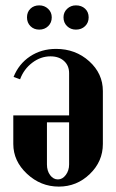

<svg xmlns="http://www.w3.org/2000/svg" viewBox="-20 -689 435 719"><path d="M127 -668.9Q146.5 -668.9 160.2 -656Q173.8 -643.1 173.8 -624Q173.8 -604 160.4 -591.1Q147 -578.1 127 -578.1Q106.9 -578.1 94 -591.1Q81.1 -604 81.1 -624Q81.1 -644 94 -656.5Q106.9 -668.9 127 -668.9ZM217.8 -624Q217.8 -643.1 231.4 -656Q245.1 -668.9 264.2 -668.9Q285.2 -668.9 298.6 -656.5Q312 -644 312 -624Q312 -604 298.6 -591.1Q285.2 -578.1 264.2 -578.1Q244.6 -578.1 231.2 -591.1Q217.8 -604 217.8 -624ZM365.2 -149.9Q365.2 -84.5 316.4 -37.4Q267.6 9.8 200.2 9.8Q132.3 9.8 81.1 -38.1Q29.8 -85.9 29.8 -149.9V-256.8H238.8V-415Q238.8 -443.4 219.7 -460.7Q200.7 -478 168.9 -478Q132.3 -478 100.8 -454.1Q69.3 -430.2 55.2 -392.1L30.8 -400.9Q50.3 -449.7 92.5 -477.8Q134.8 -505.9 189.9 -505.9Q262.7 -505.9 314 -459.7Q365.2 -413.6 365.2 -348.1ZM155.8 -231V-73.2Q155.8 -49.3 167.7 -33.2Q179.7 -17.1 196.8 -17.1Q213.9 -17.1 226.3 -33.7Q238.8 -50.3 238.8 -73.2V-231Z"/></svg>

Font: Moniqa Black Heading
Style: Regular
Weight: 900
Designer: Rajesh Rajput
Foundry: Rajesh Rajput
Version: Version 1.000